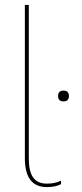

<svg xmlns="http://www.w3.org/2000/svg" viewBox="-20 -750 334 780"><path d="M97 -730V-107Q97 -53 115 -28.5Q133 -4 170 -4Q204 -4 228 -16V-2Q206 10 170 10Q81 10 81 -107V-730ZM216 -360Q216 -382 238 -382Q260 -382 260 -360Q260 -338 238 -338Q216 -338 216 -360Z"/></svg>

Font: Elaine Sans Thin
Style: Regular
Weight: 250
Designer: Wei Huang
Foundry: Wei Huang
Version: Version 2.001;December 24, 2019;FontCreator 12.0.0.2547 64-b